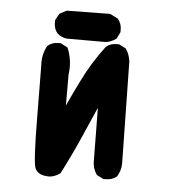

<svg xmlns="http://www.w3.org/2000/svg" viewBox="-46 -609 592 660"><g transform="rotate(5 250.0 -279.5)"><path d="M86.9 -380.9Q86.9 -411.1 101.6 -438.5Q117.2 -452.1 138.7 -452.1Q141.6 -452.1 147.5 -452.1L171.9 -439.5Q185.5 -407.2 185.5 -373Q185.5 -361.3 183.6 -347.7V-240.2Q204.1 -285.2 225.6 -328.1Q256.8 -392.6 302.7 -453.1Q317.4 -465.8 338.9 -465.8Q341.8 -465.8 347.7 -465.8L371.1 -454.1Q378.9 -442.4 381.3 -435.5Q383.8 -428.7 384.3 -426.3Q384.8 -423.8 385.7 -420.9Q387.7 -414.1 387.7 -409.2L393.6 -58.6Q393.6 -34.2 379.9 -12.7Q364.3 0 342.8 0Q339.8 0 334 0L310.5 -11.7Q295.9 -33.2 295.9 -58.6Q295.9 -61.5 295.9 -64.5L293.9 -242.2Q272.5 -194.3 247.1 -135.7Q221.7 -77.1 185.5 -6.8Q166 6.8 148.4 7.8Q108.4 7.8 98.6 -16.6Q89.8 -37.1 88.9 -191.9Q87.9 -346.7 87.4 -362.8Q86.9 -378.9 86.9 -380.9ZM121.1 -520.5Q121.1 -523.4 121.1 -529.3L133.8 -552.7L158.2 -565.4L307.6 -567.4L335 -553.7Q348.6 -538.1 348.6 -516.6Q348.6 -513.7 348.6 -507.8L336.9 -484.4Q317.4 -470.7 299.8 -469.7H168Q149.4 -470.7 133.8 -484.4Q121.1 -499 121.1 -520.5Z"/></g></svg>

Font: JasonHandwriting2
Style: SemiBold
Weight: 600
Version: Version 1.04.7